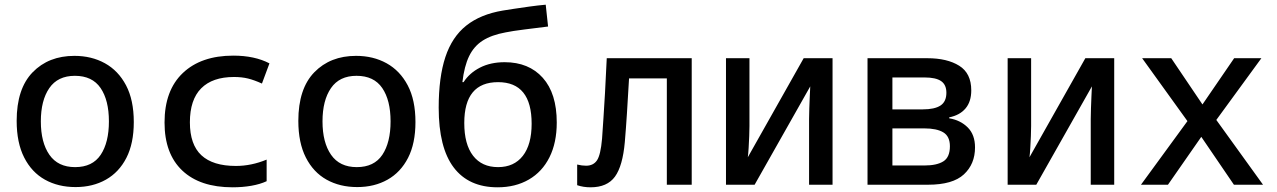

<svg xmlns="http://www.w3.org/2000/svg" viewBox="-20 -787 5440 818"><path d="M302 10Q228 10 171.5 -21.5Q115 -53 83 -116Q51 -179 51 -272Q51 -409 119 -479Q187 -549 297 -549Q370 -549 427 -517.5Q484 -486 517 -423.5Q550 -361 550 -267Q550 -176 518.5 -114.5Q487 -53 431 -21.5Q375 10 302 10ZM300 -75Q374 -75 409 -127.5Q444 -180 444 -270Q444 -360 408.5 -412Q373 -464 299 -464Q226 -464 190 -411.5Q154 -359 154 -270Q154 -180 190.5 -127.5Q227 -75 300 -75Z M971 11Q832 11 756.5 -60.5Q681 -132 681 -265Q681 -402 759 -476Q837 -550 974 -550Q1065 -550 1128 -517L1096 -431Q1063 -446 1036.5 -452.5Q1010 -459 977 -459Q885 -459 837 -410.5Q789 -362 789 -266Q789 -171 838 -125.5Q887 -80 985 -80Q1051 -80 1116 -107V-15Q1088 -2 1050.5 4.5Q1013 11 971 11Z M1502 10Q1428 10 1371.5 -21.5Q1315 -53 1283 -116Q1251 -179 1251 -272Q1251 -409 1319 -479Q1387 -549 1497 -549Q1570 -549 1627 -517.5Q1684 -486 1717 -423.5Q1750 -361 1750 -267Q1750 -176 1718.5 -114.5Q1687 -53 1631 -21.5Q1575 10 1502 10ZM1500 -75Q1574 -75 1609 -127.5Q1644 -180 1644 -270Q1644 -360 1608.5 -412Q1573 -464 1499 -464Q1426 -464 1390 -411.5Q1354 -359 1354 -270Q1354 -180 1390.5 -127.5Q1427 -75 1500 -75Z M2100 11Q1977 11 1913 -73.5Q1849 -158 1849 -328Q1849 -458 1877.5 -544Q1906 -630 1966.5 -678Q2027 -726 2122 -742Q2140 -745 2170 -749.5Q2200 -754 2235.5 -759Q2271 -764 2305 -767L2315 -674Q2267 -668 2215 -661.5Q2163 -655 2134 -649Q2074 -638 2036.5 -614Q1999 -590 1978.5 -547.5Q1958 -505 1950 -437H1955Q1980 -476 2025 -499Q2070 -522 2130 -522Q2233 -522 2292.5 -455.5Q2352 -389 2352 -265Q2352 -179 2321 -117Q2290 -55 2233 -22Q2176 11 2100 11ZM2102 -75Q2170 -75 2207.5 -123Q2245 -171 2245 -260Q2245 -437 2102 -437Q1958 -437 1958 -263Q1958 -172 1995.5 -123.5Q2033 -75 2102 -75Z M2496 11Q2465 11 2439 2V-86Q2459 -81 2477 -81Q2508 -81 2523.5 -104Q2539 -127 2545 -196Q2548 -239 2551 -284.5Q2554 -330 2557.5 -390Q2561 -450 2565 -539H2927V0H2821V-453H2660Q2655 -366 2651 -303.5Q2647 -241 2642 -182Q2633 -80 2600 -34.5Q2567 11 2496 11Z M3073 0V-539H3173V-250Q3173 -233 3172 -207.5Q3171 -182 3169.5 -157Q3168 -132 3166 -117L3404 -539H3527V0H3427V-280Q3427 -300 3428 -326Q3429 -352 3430 -377Q3431 -402 3432 -419L3195 0Z M3676 0V-539H3931Q4015 -539 4066.5 -507Q4118 -475 4118 -402Q4118 -354 4093.5 -325Q4069 -296 4024 -287V-283Q4072 -275 4103 -244Q4134 -213 4134 -159Q4134 -88 4086.5 -44Q4039 0 3934 0ZM3782 -321H3911Q3962 -321 3987 -337.5Q4012 -354 4012 -392Q4012 -426 3989.5 -441.5Q3967 -457 3919 -457H3782ZM3782 -82H3919Q3971 -82 3999 -99.5Q4027 -117 4027 -164Q4027 -206 3999 -223Q3971 -240 3918 -240H3782Z M4273 0V-539H4373V-250Q4373 -233 4372 -207.5Q4371 -182 4369.5 -157Q4368 -132 4366 -117L4604 -539H4727V0H4627V-280Q4627 -300 4628 -326Q4629 -352 4630 -377Q4631 -402 4632 -419L4395 0Z M4841 0 5039 -271 4846 -539H4970L5103 -342L5238 -539H5354L5162 -276L5361 0H5237L5098 -204L4956 0Z"/></svg>

Font: Noto Sans Mono Medium
Style: Regular
Weight: 500
Designer: Monotype Design Team
Foundry: Monotype Imaging Inc.
Version: Version 2.014